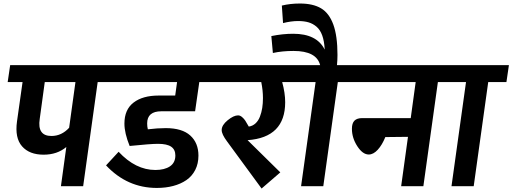

<svg xmlns="http://www.w3.org/2000/svg" viewBox="-20 -1064 2928 1097"><path d="M655.8 -691.9 642.1 -595.2H538.1L455.1 0H328.1L358.9 -224.1Q306.6 -180.2 229 -180.2Q147.9 -180.2 106 -228Q64 -275.9 77.1 -370.1L108.9 -595.2H23.9L38.1 -691.9ZM273.9 -287.1Q332 -287.1 375 -334L411.1 -595.2H235.8L207 -384.8Q191.9 -287.1 273.9 -287.1Z M901.9 -428.2Q820.8 -428.2 820.8 -358.9Q820.8 -340.3 824.7 -325.2Q880.4 -332 926.8 -332Q1020.5 -332 1067.1 -289.8Q1113.8 -247.6 1113.8 -174.8Q1113.8 -128.9 1095.5 -93Q1077.1 -57.1 1044.7 -34.9Q1012.2 -12.7 969.5 -1.5Q926.8 9.8 876 9.8Q707 9.8 585.9 -119.1L657.7 -196.8Q754.9 -92.8 867.7 -92.8Q919.9 -92.8 950.9 -113.5Q981.9 -134.3 981.9 -175.8Q981.9 -209.5 958 -225.8Q934.1 -242.2 882.8 -242.2Q840.3 -242.2 720.7 -230Q690.9 -303.2 690.9 -357.9Q690.9 -438 743.2 -478Q795.4 -518.1 886.7 -518.1H981L991.7 -595.2H598.6L612.8 -691.9H1267.6L1254.9 -595.2H1118.7L1094.7 -428.2Z M1739.3 -691.9 1725.6 -595.2H1592.3Q1609.4 -532.2 1609.4 -480Q1609.4 -278.3 1394.5 -263.2L1581.5 -79.1L1474.6 13.2L1277.3 -255.9Q1246.6 -296.9 1246.6 -320.8Q1246.6 -349.1 1280.8 -377Q1314.9 -404.8 1340.3 -404.8Q1352.1 -404.8 1363.5 -394.8Q1375 -384.8 1381.6 -374.3Q1388.2 -363.8 1401.4 -340.8Q1423.3 -343.8 1439.7 -358.9Q1456.1 -374 1465.1 -397.5Q1474.1 -420.9 1478.3 -447.3Q1482.4 -473.6 1482.4 -503.9Q1482.4 -547.4 1472.7 -595.2H1213.4L1227.5 -691.9Z M2028.3 -691.9 2014.2 -595.2H1910.2L1827.1 0H1700.2L1783.2 -595.2H1682.1L1696.3 -691.9H1809.1Q1788.6 -772.9 1657.2 -772.9Q1591.8 -772.9 1539.1 -761.2L1530.3 -857.9Q1594.7 -871.1 1655.3 -871.1Q1790 -871.1 1835 -780.8V-784.2Q1832.5 -830.1 1820.8 -862.1Q1809.1 -894 1788.3 -911.6Q1767.6 -929.2 1742.4 -936.5Q1717.3 -943.8 1683.1 -943.8Q1643.6 -943.8 1597.2 -932.1L1590.3 -1032.2Q1638.7 -1043.9 1693.4 -1043.9Q1768.1 -1043.9 1814.2 -1016.6Q1860.4 -989.3 1884.3 -924.1Q1908.2 -858.9 1908.2 -750Q1908.2 -721.7 1905.3 -691.9Z M2599.6 -691.9 2585.9 -595.2H2481.9L2398.9 0H2272L2311 -282.2L2181.6 -280.8Q2163.1 -235.4 2138.2 -208.3Q2113.3 -181.2 2086.9 -181.2Q2052.2 -181.2 2021.5 -228.5Q1990.7 -275.9 1990.7 -328.1Q1990.7 -359.9 2005.1 -374.5Q2019.5 -389.2 2049.8 -389.2H2326.7L2355 -595.2H1964.8L1979 -691.9Z M2887.7 -691.9 2873.5 -595.2H2769.5L2686.5 0H2559.6L2642.6 -595.2H2541.5L2555.7 -691.9Z"/></svg>

Font: FiraGO SemiBold
Style: Italic
Weight: 600
Italic angle: -8°
Designer: bBox Type GmbH
Foundry: bBox Type GmbH
Version: Version 1.001;PS 001.001;hotconv 1.0.88;makeotf.lib2.5.64775